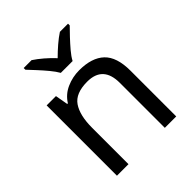

<svg xmlns="http://www.w3.org/2000/svg" viewBox="-209 -901 1035 1035"><g transform="rotate(-45 309.0 -383.0)"><path d="M343 -546Q439 -546 488 -499.5Q537 -453 537 -349V0H450V-343Q450 -472 330 -472Q241 -472 207 -422Q173 -372 173 -278V0H85V-536H156L169 -463H174Q200 -505 246 -525.5Q292 -546 343 -546ZM263 -606Q250 -629 228 -655.5Q206 -682 182 -708Q158 -734 140 -753V-766H200Q226 -749 254 -725Q282 -701 307 -674Q334 -701 362 -725Q390 -749 416 -766H478V-753Q459 -734 434.5 -708Q410 -682 387.5 -655.5Q365 -629 353 -606Z"/></g></svg>

Font: Noto Sans Old South Arabian
Style: Regular
Weight: 400
Designer: Monotype Design Team
Foundry: Monotype Imaging Inc.
Version: Version 2.001; ttfautohint (v1.8.4.7-5d5b)